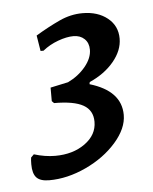

<svg xmlns="http://www.w3.org/2000/svg" viewBox="-38 -761 360 452"><g transform="rotate(-5 142.0 -535.5)"><path d="M80 -399Q122 -399 150.5 -419.5Q179 -440 179 -471Q179 -498 157 -510.5Q135 -523 88 -523L83 -528V-560L125 -569Q150 -581 166.5 -601Q183 -621 183 -641Q183 -657 173 -666.5Q163 -676 147 -676Q131 -676 110.5 -668.5Q90 -661 74 -648H67L61 -685Q91 -703 118 -715.5Q145 -728 173 -728Q209 -728 232 -709.5Q255 -691 255 -661Q255 -633 233.5 -607Q212 -581 176 -565L175 -560Q249 -538 249 -481Q249 -449 220.5 -416.5Q192 -384 148 -363.5Q104 -343 61 -343Q40 -343 31 -352.5Q22 -362 22 -384Q22 -394 23 -400L30 -407Q56 -399 80 -399Z"/></g></svg>

Font: Alegreya SC
Style: Italic
Weight: 400
Italic angle: -7°
Designer: Juan Pablo del Peral
Foundry: Huerta Tipografica
Version: Version 2.007; ttfautohint (v1.6)